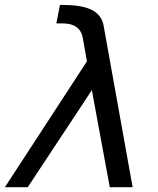

<svg xmlns="http://www.w3.org/2000/svg" viewBox="-37 -780 659 800"><path d="M-16.6 0H78.6L345.7 -404.3L420.4 0H515.6L394.5 -674.3C384.8 -728.5 335.4 -756.3 246.6 -758.8L212.9 -759.8L197.8 -682.6H221.7C272.9 -682.6 300.8 -662.6 308.1 -621.1L325.2 -524.4Z"/></svg>

Font: Hack
Style: Oblique
Weight: 400
Italic angle: -12°
Monospace: yes
Designer: Christopher Simpkins
Foundry: Christopher Simpkins
Version: Version 2.010